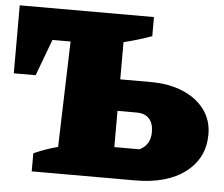

<svg xmlns="http://www.w3.org/2000/svg" viewBox="-49 -715 898 771"><g transform="rotate(5 400.0 -330.0)"><path d="M106 0V-73Q156 -95 203 -107L216 -533H143L88 -386H0V-660H541V-583Q513 -573 485 -564.5Q457 -556 428 -549V-399H550Q626 -399 682 -375Q738 -351 769 -308.5Q800 -266 800 -210Q800 -114 725.5 -57Q651 0 522 0ZM428 -126H529Q552 -137 562.5 -155.5Q573 -174 573 -199Q573 -234 556 -253Q539 -272 505 -272H428Z"/></g></svg>

Font: Piazzolla SC Black
Style: Regular
Weight: 900
Designer: Juan Pablo del Peral
Foundry: Huerta Tipografica
Version: Version 1.330